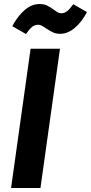

<svg xmlns="http://www.w3.org/2000/svg" viewBox="-20 -934 452 954"><path d="M181 0H35L132 -692H278ZM209 -793Q196 -802 187.5 -806.5Q179 -811 170 -811Q152 -811 139 -800Q126 -789 109 -765L41 -804Q67 -853 102 -883.5Q137 -914 176 -914Q198 -914 213 -907Q228 -900 247 -886Q259 -877 267 -872.5Q275 -868 284 -868Q300 -868 313.5 -878.5Q327 -889 344 -913L412 -874Q386 -824 351 -795Q316 -766 279 -766Q259 -766 243.5 -773Q228 -780 209 -793Z"/></svg>

Font: Fira Sans SemiBold
Style: Italic
Weight: 600
Italic angle: -8°
Designer: bBox Type GmbH & Carrois Corporate GbR & Edenspiekermann AG
Foundry: bBox Type GmbH & Carrois Corporate GbR & Edenspiekermann AG
Version: Version 4.301